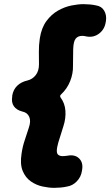

<svg xmlns="http://www.w3.org/2000/svg" viewBox="-20 -803 532 926"><path d="M39 -342Q44 -371 63 -389.5Q82 -408 113 -415Q137 -421 152.5 -441Q168 -461 168 -493Q168 -523 167.5 -553Q167 -583 172 -618Q180 -669 204 -701.5Q228 -734 260 -752Q292 -770 324.5 -776.5Q357 -783 383 -783Q397 -783 413.5 -781.5Q430 -780 443 -777Q470 -773 482.5 -751.5Q495 -730 491 -702L490 -697Q485 -662 458.5 -641.5Q432 -621 398 -627Q390 -629 385.5 -629.5Q381 -630 376 -630Q356 -630 345 -616.5Q334 -603 333 -565L332 -485Q333 -449 318.5 -412Q304 -375 274 -347Q270 -343 270 -340Q270 -337 272 -333Q293 -305 295.5 -268.5Q298 -232 286 -195L261 -115Q254 -90 254 -75.5Q254 -61 262 -55.5Q270 -50 282 -50Q286 -50 291.5 -50.5Q297 -51 305 -52Q341 -59 361.5 -39Q382 -19 376 16L375 22Q371 50 350.5 71.5Q330 93 302 97Q289 100 272.5 101.5Q256 103 241 103Q216 103 185.5 96.5Q155 90 129 72Q103 54 89.5 21.5Q76 -11 84 -62Q89 -97 99.5 -127.5Q110 -158 119 -187Q130 -219 121 -239.5Q112 -260 88 -265Q60 -272 47 -290.5Q34 -309 39 -338Z"/></svg>

Font: Winky Sans ExtraBold
Style: Italic
Weight: 800
Italic angle: -8.97852°
Designer: Simon Atzbach
Foundry: typofactur
Version: Version 1.205